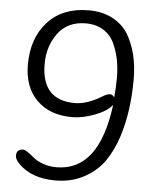

<svg xmlns="http://www.w3.org/2000/svg" viewBox="-58 -906 789 970"><g transform="rotate(5 336.0 -421.5)"><path d="M519 -430Q524 -483 524 -529.5Q524 -576 516 -618.5Q508 -661 489.5 -702Q471 -743 433.5 -766.5Q396 -790 344 -790Q252 -790 203 -724Q154 -658 154 -568Q154 -384 323 -384Q384 -384 458 -429Q482 -444 496 -444Q510 -444 519 -430ZM316 -312Q202 -312 136 -377.5Q70 -443 70 -557Q70 -692 145.5 -774.5Q221 -857 353 -857Q422 -857 473.5 -830Q525 -803 554 -756Q609 -663 609 -529Q609 -366 568 -238Q544 -164 506.5 -110Q469 -56 405 -21Q341 14 258 14Q139 14 73 -52Q50 -75 50 -93Q50 -127 85 -127Q99 -127 142 -90Q159 -76 190 -64.5Q221 -53 259 -53Q474 -53 517 -392Q492 -359 430 -335.5Q368 -312 316 -312Z"/></g></svg>

Font: Kite One
Style: Regular
Weight: 400
Designer: Eduardo Rodriguez Tunni
Foundry: Eduardo Rodriguez Tunni
Version: Version 1.001